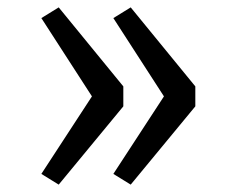

<svg xmlns="http://www.w3.org/2000/svg" viewBox="-20 -560 640 520"><path d="M92 -89 139 -60 314 -272V-326L139 -540L92 -511L229 -299ZM287 -89 334 -60 509 -272V-326L334 -540L287 -511L424 -299Z"/></svg>

Font: Kode Mono Medium
Style: Regular
Weight: 500
Monospace: yes
Designer: Isa Ozler
Foundry: Kadena LLC
Version: Version 1.206;gftools[0.9.28]